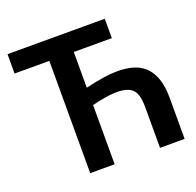

<svg xmlns="http://www.w3.org/2000/svg" viewBox="-127 -856 1010 991"><g transform="rotate(-20 378.5 -361.0)"><path d="M338.9 -616.7V-420.4Q401.9 -435.5 446.8 -441.4Q497.6 -448.2 540.5 -445.8Q583 -442.9 617.2 -430.2Q648.9 -417.5 674.3 -390.1Q698.2 -363.3 710.4 -323.2Q723.1 -281.2 723.1 -224.6V0.5H587.9V-225.1Q587.9 -266.1 578.1 -294.4Q568.4 -322.3 541 -335Q511.2 -348.1 464.8 -346.2Q414.6 -343.8 338.9 -325.2V0H204.6V-616.7H13.7V-723.1H547.9V-616.7Z"/></g></svg>

Font: Lato-SemiBold
Style: Bold
Weight: 500
Designer: Lukasz Dziedzic with Adam Twardoch and Botio Nikoltchev
Foundry: tyPoland Lukasz Dziedzic
Version: ""